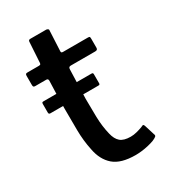

<svg xmlns="http://www.w3.org/2000/svg" viewBox="-149 -649 634 721"><g transform="rotate(-30 168.0 -288.0)"><path d="M25 -296Q21 -296 19.5 -298Q18 -300 18 -303V-340Q18 -345 19.5 -346.5Q21 -348 25 -348H233Q237 -348 238.5 -346.5Q240 -345 240 -341V-302Q240 -299 238.5 -297.5Q237 -296 233 -296ZM225 0Q161 0 130 -27Q99 -54 90 -103Q81 -145 80.5 -191Q80 -237 80 -285Q80 -317 81 -345Q82 -373 83 -404Q83 -413 75 -413H27Q22 -413 20 -415Q18 -417 18 -423V-462Q18 -468 20 -470Q22 -472 28 -472H77Q83 -472 84.5 -475Q86 -478 86 -485L91 -567Q91 -576 99 -576H168Q172 -576 175.5 -573.5Q179 -571 178 -567L174 -485Q173 -477 174.5 -474.5Q176 -472 181 -472H288Q295 -472 296.5 -470.5Q298 -469 298 -461V-423Q298 -418 295.5 -415.5Q293 -413 287 -413H181Q176 -413 173.5 -410.5Q171 -408 171 -401Q170 -371 169 -340Q168 -309 167 -277Q167 -238 168 -197.5Q169 -157 178 -120Q184 -94 198.5 -81.5Q213 -69 243 -69Q256 -69 269.5 -72.5Q283 -76 294 -80Q303 -85 305.5 -83.5Q308 -82 310 -75L323 -33Q326 -27 321.5 -23Q317 -19 305 -14Q294 -10 279 -6.5Q264 -3 249.5 -1.5Q235 0 225 0Z"/></g></svg>

Font: Glory Medium
Style: Regular
Weight: 500
Designer: Robert Leuschke
Foundry: Robert Leuschke
Version: Version 1.011